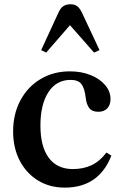

<svg xmlns="http://www.w3.org/2000/svg" viewBox="-20 -869 580 900"><path d="M283.5 10.5Q213 10.5 158.2 -23Q103.5 -56.5 72.5 -116Q41.5 -175.5 41.5 -253Q41.5 -334.5 75.5 -398.2Q109.5 -462 169.8 -498.2Q230 -534.5 307.5 -534.5Q362 -534.5 405 -517Q448 -499.5 473 -470Q498 -440.5 498 -405Q498 -377 482.8 -361Q467.5 -345 441 -345Q411.5 -345 398.5 -362.2Q385.5 -379.5 382 -409Q377 -454.5 362 -474.5Q347 -494.5 311 -494.5Q244 -494.5 206.8 -436.8Q169.5 -379 169.5 -280.5Q169.5 -181.5 208.8 -129Q248 -76.5 321.5 -76.5Q371 -76.5 409.5 -94.8Q448 -113 479 -154L502 -139.5Q443.5 10.5 283.5 10.5ZM196.5 -622.5 173 -634 255 -812Q264 -831.5 277 -840.2Q290 -849 311 -849Q330 -849 341.5 -840.2Q353 -831.5 363 -812L446.5 -634L421 -622.5L308 -751Z"/></svg>

Font: Libre Caslon Text Medium
Style: Regular
Weight: 500
Designer: Pablo Impallari, Rodrigo Fuenzalida, Katja Schimmel
Foundry: Pablo Impallari, Rodrigo Fuenzalida
Version: Version 2.000